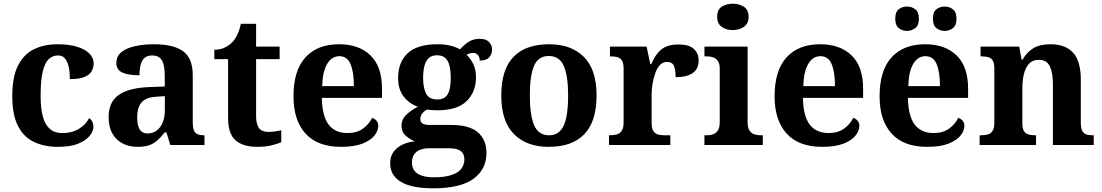

<svg xmlns="http://www.w3.org/2000/svg" viewBox="-20 -790 6004 1046"><path d="M295.2 10Q221.6 10 165.8 -16.3Q109.9 -42.5 78.4 -103Q46.9 -163.5 46.9 -266.2Q46.9 -374.3 79.6 -435.8Q112.3 -497.3 167.7 -523.1Q223.1 -548.9 291.9 -548.9Q357.1 -548.9 401.2 -535Q445.2 -521.1 467.8 -497.4Q490.3 -473.8 490.3 -444Q490.3 -422.7 479.7 -402.9Q469.1 -383.1 441.2 -371Q413.3 -359 360.7 -359Q360.7 -393.9 354.9 -423Q349.2 -452.2 335.2 -470.1Q321.3 -487.9 296 -487.9Q267.3 -487.9 246 -468.5Q224.8 -449 213 -401.1Q201.3 -353.1 201.3 -267.2Q201.3 -199.6 213.6 -154.7Q225.9 -109.7 252 -87.3Q278 -64.9 319.8 -64.9Q372 -64.9 410 -88.1Q448 -111.4 465 -145.9Q477.6 -138.7 483.3 -126.3Q489 -113.9 489 -99.9Q489 -75.2 468.5 -49.7Q448.1 -24.2 405.6 -7.1Q363.2 10 295.2 10Z M728.5 10Q685.1 10 649.3 -7.8Q613.5 -25.6 592.6 -61.8Q571.8 -98 571.8 -153.1Q571.8 -234.6 627.3 -273.2Q682.9 -311.7 796 -315.8L877.6 -318.8V-374.2Q877.6 -410.7 871.8 -435.9Q866.1 -461.1 851.1 -474.5Q836 -487.9 808.5 -487.9Q783.1 -487.9 768 -475Q753 -462.2 746.5 -438.3Q740 -414.4 740 -380Q676.5 -380 645.1 -395.4Q613.8 -410.8 613.8 -446.9Q613.8 -484.1 641.8 -506.4Q669.9 -528.7 716.8 -538.8Q763.8 -548.9 819.9 -548.9Q925.2 -548.9 977.7 -510.8Q1030.1 -472.6 1030.1 -379.1V-123.9Q1030.1 -96.4 1035.9 -81.1Q1041.6 -65.8 1055 -59.4Q1068.4 -53 1090.4 -53H1094V0H907.9L886.7 -68.6H877.6Q856 -41.8 836.3 -24.3Q816.6 -6.9 791.8 1.6Q767 10 728.5 10ZM783.9 -63Q812.8 -63 833.9 -78.9Q855 -94.7 866.6 -123.6Q878.1 -152.5 878.1 -191V-266.2L833.2 -263.2Q793.1 -261.2 770.2 -247.6Q747.2 -234.1 737.3 -209.6Q727.4 -185.1 727.4 -149.1Q727.4 -121 733.5 -101.6Q739.6 -82.3 752.2 -72.7Q764.9 -63 783.9 -63Z M1380.9 10Q1304.3 10 1263.5 -25.4Q1222.6 -60.7 1222.6 -147.9V-468H1147.7V-519Q1180.2 -519 1205.7 -531.7Q1231.2 -544.4 1246 -560.9Q1261.3 -576.5 1273.2 -601.4Q1285 -626.2 1292 -660.2H1375.2V-536H1503.3V-468H1375.2V-158.2Q1375.2 -113.6 1390.7 -92.5Q1406.1 -71.4 1441.3 -71.4Q1460.5 -71.4 1478.4 -74Q1496.3 -76.6 1512.3 -80.2V-15.3Q1496.4 -7.5 1461.7 1.2Q1427 10 1380.9 10Z M1838.1 10Q1710 10 1644.4 -62.3Q1578.9 -134.6 1578.9 -265.2Q1578.9 -405.7 1643.8 -477.3Q1708.8 -548.9 1827 -548.9Q1936.2 -548.9 1998.6 -488Q2061.1 -427.2 2061.1 -308.2V-256.9H1733.3Q1735.3 -156.6 1770.5 -110.9Q1805.7 -65.2 1873 -65.2Q1924.4 -65.2 1957.5 -89.3Q1990.5 -113.4 2007.3 -147.9Q2021.3 -143.8 2031.1 -132.5Q2040.8 -121.1 2040.8 -104.1Q2040.8 -78.3 2020.1 -51.8Q1999.3 -25.3 1954.8 -7.7Q1910.3 10 1838.1 10ZM1907.9 -320.8Q1907.9 -397.3 1889.8 -440.6Q1871.6 -483.9 1829 -483.9Q1787.4 -483.9 1762.4 -442.1Q1737.4 -400.4 1735.3 -320.8Z M2339.6 235.9Q2222.3 235.9 2163.9 200.6Q2105.5 165.3 2105.5 99.2Q2105.5 64.3 2123 38.9Q2140.5 13.6 2171.1 -1.4Q2201.6 -16.4 2240.4 -20.1Q2214 -30.2 2190.7 -50.4Q2167.4 -70.7 2167.4 -105.6Q2167.4 -138.5 2191 -162.5Q2214.7 -186.5 2256.8 -208.8Q2209.7 -224.5 2179.3 -264Q2148.8 -303.5 2148.8 -363.9Q2148.8 -451.6 2201.3 -500.3Q2253.8 -548.9 2363.5 -548.9Q2401.8 -548.9 2432.6 -541.5Q2463.5 -534.1 2485.6 -521.1Q2506 -543.5 2531.6 -561.1Q2557.1 -578.6 2594.2 -578.6Q2627.1 -578.6 2643.9 -561.4Q2660.7 -544.1 2660.7 -520.2Q2660.7 -496.3 2645.6 -478.2Q2630.5 -460.1 2593.2 -460.1Q2593.2 -480.4 2583 -491Q2572.7 -501.6 2558.5 -501.6Q2546.7 -501.6 2537.8 -498.6Q2529 -495.6 2521.3 -492Q2543.5 -471.5 2558.3 -441.6Q2573.1 -411.6 2573.1 -368.1Q2573.1 -289.4 2522.2 -239.3Q2471.3 -189.1 2363.5 -189.1Q2352.6 -189.1 2334.5 -190.3Q2316.4 -191.5 2307.6 -193.5Q2293.8 -187.6 2281.8 -173.5Q2269.9 -159.3 2269.9 -141Q2269.9 -124.7 2282.2 -117Q2294.6 -109.3 2320.8 -109.3H2437.9Q2537.3 -109.3 2583.8 -68.8Q2630.2 -28.2 2630.2 43.7Q2630.2 132.6 2559 184.3Q2487.8 235.9 2339.6 235.9ZM2342.2 175.9Q2400.9 175.9 2437.8 164.2Q2474.8 152.5 2492.3 130.2Q2509.9 107.9 2509.9 78.1Q2509.9 47.8 2490 32.9Q2470.1 17.9 2429.3 17.9H2313.4Q2293.5 17.9 2272.8 24.6Q2252.2 31.2 2238.2 48.3Q2224.2 65.4 2224.2 97.3Q2224.2 122.2 2237.6 139.9Q2250.9 157.6 2277.4 166.8Q2304 175.9 2342.2 175.9ZM2361.1 -248.1Q2391.2 -248.1 2407.2 -262.3Q2423.2 -276.4 2429.4 -303Q2435.6 -329.5 2435.6 -365Q2435.6 -401.9 2429.2 -429.9Q2422.8 -458 2406.8 -473.4Q2390.7 -488.9 2360.6 -488.9Q2331.5 -488.9 2315 -472.9Q2298.5 -457 2291.8 -428.9Q2285.1 -400.9 2285.1 -364Q2285.1 -311.6 2301.4 -279.9Q2317.7 -248.1 2361.1 -248.1Z M2968.9 10Q2848.8 10 2779.8 -59.6Q2710.9 -129.2 2710.9 -270.2Q2710.9 -410.7 2777 -479.8Q2843.2 -548.9 2972.1 -548.9Q3092.2 -548.9 3161.1 -479.8Q3230.1 -410.7 3230.1 -270.2Q3230.1 -129.2 3163.9 -59.6Q3097.8 10 2968.9 10ZM2971 -53Q3009.4 -53 3032.4 -77.7Q3055.5 -102.3 3065.3 -150.9Q3075.1 -199.6 3075.1 -270.2Q3075.1 -377.5 3051.3 -431.2Q3027.5 -484.9 2969.9 -484.9Q2912.4 -484.9 2889.4 -431.2Q2866.5 -377.5 2866.5 -270.3Q2866.5 -163.1 2889.9 -108.1Q2913.4 -53 2971 -53Z M3297.7 0V-53H3301.8Q3324.8 -53 3341.6 -58Q3358.3 -63 3367.9 -78.5Q3377.4 -94 3377.4 -125V-415Q3377.4 -445 3368.8 -459.5Q3360.2 -474 3344.3 -478.5Q3328.5 -483 3306.5 -483H3302.9V-536H3502.7L3522.9 -440.5H3527.9Q3543.2 -475.7 3562.2 -499.8Q3581.3 -524 3608.6 -535.9Q3635.9 -547.7 3677 -547.7Q3734.4 -547.7 3760.3 -523.2Q3786.2 -498.7 3786.2 -459.7Q3786.2 -414.2 3753.4 -391.8Q3720.6 -369.5 3660.7 -369.5Q3660.7 -410.5 3651.3 -431.6Q3641.9 -452.7 3613.5 -452.7Q3591.3 -452.7 3575.5 -436Q3559.7 -419.2 3549.9 -391.8Q3540 -364.5 3535 -333.2Q3530 -302 3530 -273V-120Q3530 -91 3539.2 -76.5Q3548.4 -62 3564.3 -57.5Q3580.2 -53 3599.8 -53H3631.9V0Z M3817.6 0V-53H3830Q3850.3 -53 3866.2 -59Q3882.1 -64.9 3891.5 -80.3Q3901 -95.7 3901 -124.1V-416.1Q3901 -443.2 3891.3 -457.4Q3881.5 -471.7 3865.6 -477.3Q3849.7 -483 3830 -483H3817.8V-536H4053V-123.9Q4053 -95.8 4062.3 -80.3Q4071.5 -64.8 4087.9 -58.9Q4104.3 -53 4124 -53H4135.8V0ZM3972.4 -626.1Q3936.3 -626.1 3911.6 -643.9Q3887 -661.7 3887 -698Q3887 -736.5 3911.6 -753.2Q3936.3 -769.9 3972.4 -769.9Q4007 -769.9 4032.7 -753.2Q4058.4 -736.5 4058.4 -698Q4058.4 -661.7 4032.7 -643.9Q4007 -626.1 3972.4 -626.1Z M4459.1 10Q4331 10 4265.4 -62.3Q4199.9 -134.6 4199.9 -265.2Q4199.9 -405.7 4264.8 -477.3Q4329.8 -548.9 4448 -548.9Q4557.2 -548.9 4619.6 -488Q4682.1 -427.2 4682.1 -308.2V-256.9H4354.3Q4356.3 -156.6 4391.5 -110.9Q4426.7 -65.2 4494 -65.2Q4545.4 -65.2 4578.5 -89.3Q4611.5 -113.4 4628.3 -147.9Q4642.3 -143.8 4652.1 -132.5Q4661.8 -121.1 4661.8 -104.1Q4661.8 -78.3 4641.1 -51.8Q4620.3 -25.3 4575.8 -7.7Q4531.3 10 4459.1 10ZM4528.9 -320.8Q4528.9 -397.3 4510.8 -440.6Q4492.6 -483.9 4450 -483.9Q4408.4 -483.9 4383.4 -442.1Q4358.4 -400.4 4356.3 -320.8Z M5031.1 10Q4903 10 4837.4 -62.3Q4771.9 -134.6 4771.9 -265.2Q4771.9 -405.7 4836.8 -477.3Q4901.8 -548.9 5020 -548.9Q5129.2 -548.9 5191.6 -488Q5254.1 -427.2 5254.1 -308.2V-256.9H4926.3Q4928.3 -156.6 4963.5 -110.9Q4998.7 -65.2 5066 -65.2Q5117.4 -65.2 5150.5 -89.3Q5183.5 -113.4 5200.3 -147.9Q5214.3 -143.8 5224.1 -132.5Q5233.8 -121.1 5233.8 -104.1Q5233.8 -78.3 5213.1 -51.8Q5192.3 -25.3 5147.8 -7.7Q5103.3 10 5031.1 10ZM5100.9 -320.8Q5100.9 -397.3 5082.8 -440.6Q5064.6 -483.9 5022 -483.9Q4980.4 -483.9 4955.4 -442.1Q4930.4 -400.4 4928.3 -320.8ZM5127.3 -621.6Q5101.2 -621.6 5081.8 -636.7Q5062.4 -651.8 5062.4 -688Q5062.4 -725.2 5081.8 -739.8Q5101.2 -754.4 5127.3 -754.4Q5151.2 -754.4 5171.1 -739.8Q5191 -725.2 5191 -688Q5191 -651.8 5171.1 -636.7Q5151.2 -621.6 5127.3 -621.6ZM4921 -621.6Q4895.6 -621.6 4876.4 -636.7Q4857.3 -651.8 4857.3 -688Q4857.3 -725.2 4876.4 -739.8Q4895.6 -754.4 4921 -754.4Q4946.1 -754.4 4966 -739.8Q4986 -725.2 4986 -688Q4986 -651.8 4966 -636.7Q4946.1 -621.6 4921 -621.6Z M5316.9 0V-53H5322.6Q5345.6 -53 5362 -57.7Q5378.5 -62.4 5387.8 -77.4Q5397 -92.3 5397 -122.1V-417.9Q5397 -446.1 5388.3 -460.1Q5379.7 -474 5364 -478.5Q5348.3 -483 5326.3 -483H5321.9V-536H5532.6L5545.6 -464.9H5550.6Q5574.6 -506.4 5610 -527.6Q5645.3 -548.9 5703.7 -548.9Q5783.3 -548.9 5825.8 -503.3Q5868.2 -457.6 5868.2 -355.8V-123.9Q5868.2 -93.4 5875.4 -78.2Q5882.6 -63 5897.3 -58Q5911.9 -53 5933.9 -53H5938.4V0H5716.2V-328.8Q5716.2 -393.2 5699.5 -428.6Q5682.9 -464 5638.7 -464Q5605.3 -464 5585.8 -442.4Q5566.2 -420.8 5557.9 -385.5Q5549.6 -350.2 5549.6 -309V-118.3Q5549.6 -90.4 5558 -76.5Q5566.4 -62.6 5582.1 -57.8Q5597.7 -53 5619.7 -53H5624.2V0Z"/></svg>

Font: Noto Serif Malayalam
Style: Regular
Weight: 400
Designer: Indian type Foundry, Jelle Bosma, Monotype Design Team
Foundry: Monotype Imaging Inc.
Version: Version 2.103